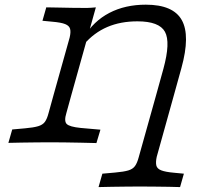

<svg xmlns="http://www.w3.org/2000/svg" viewBox="-20 -602 942 809"><path d="M205.6 -201.6 273.4 -443.5Q279 -466.9 275.4 -480.2Q271.8 -493.5 254.8 -500.4Q237.9 -507.3 200.8 -510.5L158.9 -514.5L175 -571Q192.7 -571 221.8 -570.2Q250.8 -569.4 283.9 -569Q316.9 -568.5 345.2 -568.5H346Q355.6 -568.5 364.9 -569.4Q374.2 -570.2 383.9 -571L280.6 -201.6ZM187.1 -2.4Q162.1 -2.4 131.9 -2Q101.6 -1.6 71.4 -1.2Q41.1 -0.8 15.3 0L31.5 -56.5L85.5 -61.3Q121.8 -64.5 140.7 -70.2Q159.7 -75.8 169 -88.3Q178.2 -100.8 184.7 -125.8L205.6 -201.6H280.6L259.7 -125.8Q249.2 -91.9 260.9 -79.8Q272.6 -67.7 320.2 -62.9L403.2 -55.6L386.3 0.8Q354.8 0 319.8 -0.8Q284.7 -1.6 250 -2Q215.3 -2.4 183.9 -2.4H187.9ZM637.9 -201.6 668.5 -312.1Q699.2 -424.2 675 -468.1Q650.8 -512.1 558.9 -512.1Q487.9 -512.1 432.3 -488.3Q376.6 -464.5 333.9 -415.3V-446Q374.2 -512.9 440.7 -547.6Q507.3 -582.3 594.4 -582.3Q709.7 -582.3 746 -517.3Q782.3 -452.4 744.4 -315.3L712.9 -201.6ZM566.9 183.9Q541.9 183.9 511.3 184.3Q480.6 184.7 450.8 185.1Q421 185.5 395.2 186.3L411.3 129.8L465.3 125Q501.6 121.8 520.6 116.1Q539.5 110.5 548.8 97.6Q558.1 84.7 564.5 60.5L637.9 -201.6H712.9L640.3 58.9Q635.5 81.5 638.7 95.2Q641.9 108.9 659.3 115.7Q676.6 122.6 712.9 125.8L754.8 129.8L738.7 186.3Q721 185.5 691.9 185.1Q662.9 184.7 630.2 184.3Q597.6 183.9 568.5 183.9H567.7Z"/></svg>

Font: Playfair 5pt SemiExpanded Light
Style: Italic
Weight: 300
Width: 6
Italic angle: -15.6°
Designer: Claus Eggers Sørensen
Foundry: Claus Eggers Sørensen
Version: Version 2.203